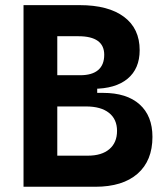

<svg xmlns="http://www.w3.org/2000/svg" viewBox="-20 -713 626 733"><path d="M191.9 0V-118.7H315.4Q368.3 -118.7 397.5 -143.6Q426.8 -168.5 426.8 -213.4Q426.8 -257.8 396 -282.2Q365.2 -306.6 308.6 -306.6H193.8L182.1 -358.4H373.5Q463.9 -358.4 512.9 -314.5Q562 -270.6 562 -190.4Q562 -99.6 505.2 -49.8Q448.3 0 343.8 0ZM69.8 0V-693.4H198.7V0ZM158.7 -340.8V-388.7H351.1V-340.8ZM191.9 -374V-425.8H286.1Q331.5 -425.8 354.7 -445.6Q377.9 -465.3 377.9 -503.9Q377.9 -539.1 353.3 -556.9Q328.6 -574.7 279.3 -574.7H193.8L182.1 -693.4H284.2Q393.6 -693.4 453.4 -648.7Q513.2 -604.1 513.2 -521.5Q513.2 -450.6 466.9 -412.3Q420.6 -374 335.4 -374Z"/></svg>

Font: Cascadia Mono
Style: Regular
Weight: 400
Monospace: yes
Designer: Aaron Bell
Foundry: Saja Typeworks
Version: Version 2102.003